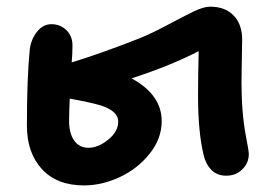

<svg xmlns="http://www.w3.org/2000/svg" viewBox="-20 -565 829 578"><path d="M232.9 -6.8Q151.4 -6.8 106.2 -55.9Q61 -105 61 -187Q61 -331.5 69.8 -418Q73.7 -446.8 91.6 -469.5Q109.4 -492.2 134.8 -492.2Q161.1 -492.2 179.7 -474.4Q198.2 -456.5 198.2 -428.2Q198.2 -401.9 195.8 -377Q292.5 -407.2 398.9 -449.2Q439.5 -465.8 486.8 -491.2Q534.2 -516.6 563.7 -530.8Q593.3 -544.9 612.8 -544.9Q657.7 -544.9 683.3 -518.3Q709 -491.7 709 -445.8Q709 -427.7 708 -384.8Q707 -341.8 707 -316.9Q707 -225.6 720.2 -155.8Q729 -110.8 729 -101.1Q729 -74.7 709.7 -55.4Q690.4 -36.1 661.1 -36.1Q633.3 -36.1 616.2 -53.7Q599.1 -71.3 592.8 -99.1Q576.2 -168.5 576.2 -276.9Q576.2 -335 578.1 -411.1Q493.7 -367.2 376 -329.1Q466.8 -279.8 466.8 -200.2Q466.8 -147.9 430.7 -102.5Q394.5 -57.1 340.8 -32Q287.1 -6.8 232.9 -6.8ZM188 -200.2Q188 -163.6 203.4 -141.8Q218.8 -120.1 246.1 -120.1Q275.4 -120.1 305.7 -144.5Q335.9 -168.9 335.9 -199.2Q335.9 -231 282.2 -248Q250 -257.3 189.9 -268.1Q188 -224.1 188 -200.2Z"/></svg>

Font: Shantell Sans Irregular
Style: Regular
Weight: 600
Designer: Stephen Nixon, Anya Danilova, Shantell Martin
Foundry: Arrow Type
Version: Version 1.006;[9816181b4]